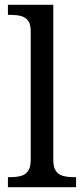

<svg xmlns="http://www.w3.org/2000/svg" viewBox="-20 -780 350 800"><path d="M13 0V-42H26Q49 -42 67.5 -47Q86 -52 97 -67.5Q108 -83 108 -114V-650Q108 -680 96.5 -694.5Q85 -709 66.5 -713.5Q48 -718 26 -718H13V-760H202V-114Q202 -83 213 -67.5Q224 -52 243 -47Q262 -42 284 -42H297V0Z"/></svg>

Font: Noto Serif Khmer
Style: Regular
Weight: 400
Designer: Danh Hong and the Monotype Design Team
Foundry: Monotype Imaging Inc.
Version: Version 2.003